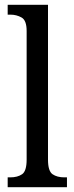

<svg xmlns="http://www.w3.org/2000/svg" viewBox="-20 -780 310 800"><path d="M12 0V-41H23Q53 -41 72 -54Q91 -67 91 -115V-651Q91 -695 70 -707Q49 -719 23 -719H12V-760H180V-115Q180 -67 199 -54Q218 -41 248 -41H259V0Z"/></svg>

Font: Noto Serif Myanmar Cond
Style: Regular
Weight: 400
Width: 3
Designer: Ben Mitchell and the Monotype Design Team
Foundry: Monotype Imaging Inc.
Version: Version 2.106; ttfautohint (v1.8.4.7-5d5b)